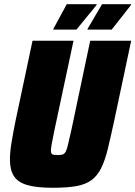

<svg xmlns="http://www.w3.org/2000/svg" viewBox="-20 -881 641 909"><path d="M230 8Q151 8 107 -5.5Q63 -19 45 -48.5Q27 -78 27 -126Q27 -160 34.5 -206Q42 -252 54 -311L134 -688H328L238 -266Q230 -226 225.5 -203Q221 -180 221 -168Q221 -158 224.5 -153.5Q228 -149 235 -148Q242 -147 253 -147Q268 -147 276.5 -149.5Q285 -152 291 -163Q297 -174 302.5 -198.5Q308 -223 318 -266L407 -688H601L521 -311Q504 -232 490.5 -176.5Q477 -121 459 -85Q441 -49 413.5 -28.5Q386 -8 342 0Q298 8 230 8ZM394 -741 395 -745 463 -861H601L600 -857L509 -741ZM232 -741 233 -745 296 -861H438L437 -857L342 -741Z"/></svg>

Font: Saira SemiCondensed Black
Style: Italic
Weight: 900
Width: 4
Italic angle: -12°
Designer: Hector Gatti with collaboration of the Omnibus-Type team
Foundry: Omnibus-Type
Version: Version 1.101